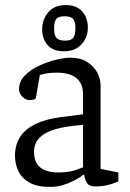

<svg xmlns="http://www.w3.org/2000/svg" viewBox="-20 -730 510 756"><path d="M177 6Q126 6 96 -11Q66 -28 52.5 -56Q39 -84 39 -117Q39 -158 58 -189Q77 -220 117.5 -240.5Q158 -261 221 -269L307 -280V-358Q307 -389 294 -408Q281 -427 258 -435.5Q235 -444 203 -444Q177 -444 158 -440Q139 -436 137 -435L121 -343Q121 -342 116 -339Q111 -336 95 -336Q82 -336 68.5 -348.5Q55 -361 55 -379Q55 -410 78.5 -433.5Q102 -457 136.5 -472.5Q171 -488 204 -495.5Q237 -503 256 -503Q296 -503 322.5 -486.5Q349 -470 362.5 -445Q376 -420 376 -393V-65L446 -51V-16Q444 -15 432 -10Q420 -5 400.5 -0.5Q381 4 354 4Q330 4 321 -12Q312 -28 312 -42H308Q292 -29 271 -18.5Q250 -8 226.5 -1Q203 6 177 6ZM210 -51Q253 -51 281 -61.5Q309 -72 307 -71V-238Q244 -234 201 -222Q158 -210 136 -188Q114 -166 114 -131Q114 -51 210 -51ZM232 -528Q189 -528 167.5 -552.5Q146 -577 146 -615Q146 -653 170 -681.5Q194 -710 239 -710Q282 -710 304 -684.5Q326 -659 326 -621Q326 -583 301 -555.5Q276 -528 232 -528ZM236 -570Q261 -570 269 -582Q277 -594 277 -619Q277 -647 267 -656.5Q257 -666 234 -666Q209 -666 201 -654.5Q193 -643 193 -619Q193 -590 203 -580Q213 -570 236 -570Z"/></svg>

Font: Faustina Light
Style: Regular
Weight: 300
Designer: Alfonso Garcia
Foundry: http://www.omnibus-type.com
Version: Version 1.200